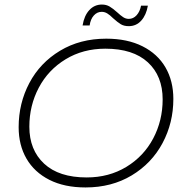

<svg xmlns="http://www.w3.org/2000/svg" viewBox="-20 -819 810 844"><path d="M62 -260Q62 -365 109 -454Q156 -543 244 -596Q332 -649 447 -649Q540 -649 606.5 -615.5Q673 -582 707.5 -522.5Q742 -463 742 -384Q742 -279 694.5 -190Q647 -101 559 -48Q471 5 356 5Q263 5 197 -28.5Q131 -62 96.5 -121.5Q62 -181 62 -260ZM695 -382Q695 -485 630 -545Q565 -605 443 -605Q345 -605 268.5 -558.5Q192 -512 150.5 -433.5Q109 -355 109 -262Q109 -160 174 -99.5Q239 -39 361 -39Q459 -39 535.5 -85.5Q612 -132 653.5 -210.5Q695 -289 695 -382ZM477 -739Q463 -753 451.5 -760Q440 -767 427 -767Q407 -767 392.5 -751Q378 -735 374 -707H343Q350 -750 372.5 -774.5Q395 -799 428 -799Q447 -799 461.5 -790.5Q476 -782 495 -765Q510 -751 521.5 -743.5Q533 -736 546 -736Q566 -736 580.5 -752Q595 -768 600 -794H630Q623 -753 601 -728.5Q579 -704 546 -704Q525 -704 511 -712.5Q497 -721 477 -739Z"/></svg>

Font: Montserrat Ace
Style: Light Italic
Weight: 300
Italic angle: -11.3°
Designer: Julieta Ulanovsky
Foundry: Julieta Ulanovsky
Version: Version 1